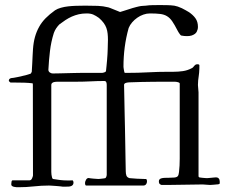

<svg xmlns="http://www.w3.org/2000/svg" viewBox="-20 -747 914 773"><path d="M174.8 -466.3Q174.8 -459.5 180.4 -455.3Q186 -451.2 192.4 -451.2Q208 -451.2 221.9 -451.7Q235.8 -452.1 249.8 -452.4Q263.7 -452.6 277.8 -453.1Q292 -453.6 308.1 -453.6H362.3H391.1Q392.1 -453.6 394.3 -454.1Q396.5 -454.6 399.2 -455.3Q401.9 -456.1 404.1 -457.5Q406.2 -459 406.7 -460.4Q407.7 -469.7 408.9 -481.7Q410.2 -493.7 411.1 -505.6Q412.1 -517.6 412.8 -529.1Q413.6 -540.5 413.6 -548.8Q413.6 -559.1 414.1 -568.6Q414.6 -578.1 414.6 -586.9Q414.6 -600.1 413.3 -611.8Q412.1 -623.5 408.4 -634Q404.8 -644.5 397.5 -654.5Q390.1 -664.6 378.4 -674.8Q366.2 -683.6 355.7 -688.2Q345.2 -692.9 329.1 -692.9Q311.5 -692.9 296.9 -689.5Q282.2 -686 269 -680.2Q255.9 -674.3 243.7 -666.3Q231.4 -658.2 219.2 -648.9Q212.4 -642.1 206.5 -633.5Q200.7 -625 196.8 -614.3Q185.5 -578.6 181.2 -541.7Q176.8 -504.9 174.8 -466.3ZM25.4 -5.9Q25.4 -9.3 26.4 -15.1Q27.3 -21 31.2 -21H98.6Q105.5 -21 108.9 -28.6Q112.3 -36.1 112.8 -40.5Q112.8 -131.3 112.5 -219.5Q112.3 -307.6 112.3 -397Q112.3 -399.4 112.3 -404.8Q112.3 -410.2 111.3 -411.6Q93.8 -413.6 78.1 -414.1Q62.5 -414.6 44.4 -414.6H22.5Q21.5 -414.6 19 -417.2Q16.6 -419.9 15.6 -420.9V-422.4Q15.6 -426.3 18.1 -429Q20.5 -431.6 25.4 -432.6Q28.3 -432.6 35.2 -433.8Q42 -435.1 49.6 -436.5Q57.1 -438 64 -439.5Q70.8 -440.9 73.2 -441.9Q76.7 -442.4 82 -443.8Q87.4 -445.3 92.3 -446.8Q97.2 -448.2 100.8 -449.5Q104.5 -450.7 104.5 -451.2L107.9 -458Q108.9 -476.1 109.9 -493.2Q110.8 -507.8 111.3 -523.2Q111.8 -538.6 112.8 -548.8Q114.7 -576.2 120.8 -598.1Q127 -620.1 137.5 -638.9Q147.9 -657.7 163.8 -673.8Q179.7 -689.9 201.7 -705.6Q211.4 -711.9 225.3 -715.8Q239.3 -719.7 254.6 -721.4Q270 -723.1 285.6 -723.6Q301.3 -724.1 314.9 -724.1H332Q353.5 -724.1 374 -723.4Q394.5 -722.7 416.5 -717.3Q417.5 -717.3 423.6 -714.8Q429.7 -712.4 437.5 -709.2Q445.3 -706.1 452.6 -703.1Q460 -700.2 463.4 -698.7Q468.3 -700.2 477.1 -702.9Q485.8 -705.6 495.4 -708.7Q504.9 -711.9 513.9 -714.6Q522.9 -717.3 529.3 -718.8Q535.2 -720.2 539.3 -721.2Q543.5 -722.2 547.4 -722.7Q551.3 -723.1 555.4 -723.4Q559.6 -723.6 566.4 -724.1Q580.1 -726.1 594 -726.3Q607.9 -726.6 623 -726.6Q637.2 -726.6 652.1 -726.3Q667 -726.1 682.1 -724.1Q688 -723.1 696 -720.5Q704.1 -717.8 712.2 -713.9Q720.2 -710 727.5 -705.8Q734.9 -701.7 739.7 -698.7Q756.8 -687.5 766.8 -673.6Q776.9 -659.7 776.9 -638.7Q776.9 -628.9 772 -619.1Q767.1 -609.4 751.5 -604Q747.1 -602.5 742.2 -602.1Q737.3 -601.6 732.9 -601.6Q727.5 -601.6 721.7 -602.1Q715.8 -602.5 709.5 -604Q708 -604.5 705.3 -607.7Q702.6 -610.8 700.4 -614.5Q698.2 -618.2 696.3 -621.3Q694.3 -624.5 694.3 -625Q682.6 -647.9 673.3 -661.4Q664.1 -674.8 652.3 -681.9Q640.6 -689 624.5 -690.9Q608.4 -692.9 583.5 -692.9Q570.3 -692.9 557.1 -688.2Q543.9 -683.6 532.5 -675.5Q521 -667.5 512 -657Q502.9 -646.5 498 -634.3Q487.3 -596.2 482.2 -557.4Q477.1 -518.6 477.1 -479Q477.1 -478 477.5 -474.1Q478 -470.2 478.8 -465.6Q479.5 -460.9 480.5 -457.3Q481.4 -453.6 482.9 -453.6H493.2Q535.2 -453.6 575.7 -455.8Q616.2 -458 657.7 -458H678.2Q697.8 -458 716.3 -460.7Q734.9 -463.4 751.5 -472.2Q755.9 -474.1 758.1 -477.1Q760.3 -480 762.5 -482.4Q764.6 -484.9 767.3 -486.6Q770 -488.3 775.4 -488.3Q777.3 -488.3 779.5 -487.8Q781.7 -487.3 782.7 -484.9V-472.2Q782.7 -462.4 781.7 -454.3Q780.8 -446.3 779.8 -438.7Q778.8 -431.2 777.8 -423.1Q776.9 -415 776.9 -404.8Q776.9 -399.4 778.1 -390.1Q779.3 -380.9 779.3 -375V-36.1L782.7 -32.7Q789.1 -31.7 794.4 -31.2Q799.3 -30.8 804.4 -30.3Q809.6 -29.8 813.5 -29.8H814Q815.4 -29.8 820.1 -30.3Q824.7 -30.8 830.1 -31.2Q835.4 -31.7 840.1 -32.2Q844.7 -32.7 846.2 -32.7Q856 -33.7 860.4 -28.8Q864.7 -23.9 864.7 -16.1V-7.8Q863.8 -7.8 861.8 -6.3Q859.9 -4.9 858.9 -4.9Q856.4 -4.9 851.6 -4.4Q846.7 -3.9 841.3 -3.4Q835.9 -2.9 831.3 -2.7Q826.7 -2.4 825.2 -2.4Q819.8 -2.4 810.1 -3.4Q800.3 -4.4 796.4 -4.4Q761.2 -4.4 726.8 -3.4Q692.4 -2.4 657.2 -2.4H629.9Q623 -4.9 621.3 -8.3Q619.6 -11.7 619.6 -17.1Q619.6 -22.5 622.8 -25.4Q626 -28.3 631.3 -29.5Q636.7 -30.8 643.6 -31Q650.4 -31.2 657.7 -31.2Q670.4 -31.2 681.6 -32.2Q692.9 -33.2 696.8 -39.1Q699.2 -42.5 700.7 -54.4Q702.1 -66.4 702.9 -80.6Q703.6 -94.7 703.6 -107.9Q703.6 -121.1 703.6 -127.4V-411.6Q702.1 -414.1 699 -415.3Q695.8 -416.5 691.9 -417.2Q688 -418 684.1 -418Q680.2 -418 678.2 -418Q656.7 -418 636.2 -418Q615.7 -418 594.5 -417.7Q573.2 -417.5 550.3 -417Q527.3 -416.5 501.5 -415.5Q498.5 -415.5 494.9 -415Q491.2 -414.6 487.8 -413.6Q484.4 -412.6 481.9 -410.6Q479.5 -408.7 479.5 -405.3Q480 -384.8 480.5 -356.4Q481 -328.1 481.7 -295.9Q482.4 -263.7 483.2 -229.2Q483.9 -194.8 484.4 -163.1Q484.9 -131.3 485.4 -104Q485.8 -76.7 486.3 -57.6Q486.3 -47.4 489 -40Q491.7 -32.7 501.5 -29.8Q513.7 -28.8 530.3 -27.6Q546.9 -26.4 561.5 -26.4H568.4Q570.8 -23.9 571.3 -21.7Q571.8 -19.5 571.8 -16.1Q571.8 -9.8 567.9 -4.9Q564 0 556.6 0H327.6Q323.7 0 322.8 -4.9Q322.3 -6.8 322.3 -10.3Q322.3 -15.6 326.2 -22.9Q330.1 -30.3 336.9 -30.3Q338.4 -29.8 344 -29.1Q349.6 -28.3 356.2 -27.8Q362.8 -27.3 368.4 -26.9Q374 -26.4 376.5 -26.4Q378.4 -26.4 382.6 -26.9Q386.7 -27.3 391.1 -27.8Q395.5 -28.3 398.9 -28.8Q402.3 -29.3 403.8 -29.8Q406.2 -30.8 408 -35.4Q409.7 -40 409.7 -42V-405.3Q409.7 -412.1 407.7 -416.5Q405.8 -420.9 399.4 -420.9Q371.6 -420.9 343.8 -419.4Q315.9 -418 288.1 -418H212.9Q209.5 -418 204.8 -417.7Q200.2 -417.5 196.3 -416.3Q192.4 -415 189.5 -412.4Q186.5 -409.7 186.5 -405.3V-61.5Q186.5 -60.1 186.5 -54.7Q186.5 -49.3 187.3 -43.5Q188 -37.6 189.5 -32.5Q190.9 -27.3 193.4 -26.4Q208 -23.9 222.2 -22.2Q236.3 -20.5 250.5 -20.5Q255.9 -20.5 261.5 -20.5Q267.1 -20.5 272.5 -21Q274.9 -18.1 275.4 -16.1Q275.9 -14.2 275.9 -11.7Q275.9 -5.9 272.9 -2.4Q270 1 265.6 2.4Q261.2 3.9 256.3 4.2Q251.5 4.4 247.6 4.4H231.9Q230 3.9 222.2 3.2Q214.4 2.4 205.1 1.7Q195.8 1 187.5 0.5Q179.2 0 177.2 0Q146.5 0 116.2 3.4Q85.9 6.8 54.7 6.8Q50.8 6.8 45.7 6.6Q40.5 6.3 35.9 5.1Q31.2 3.9 28.1 1.5Q24.9 -1 25.4 -5.9Z"/></svg>

Font: IM FELL French Canon
Style: Regular
Weight: 400
Designer: Igino Marini
Foundry: Igino Marini,
Version: 3.00